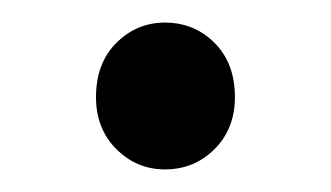

<svg xmlns="http://www.w3.org/2000/svg" viewBox="-20 -407 293 170"><path d="M126 -257Q101 -257 83 -275Q65 -293 65 -321Q65 -351 83 -369Q101 -387 126 -387Q152 -387 170 -369Q188 -351 188 -321Q188 -293 170 -275Q152 -257 126 -257Z"/></svg>

Font: Assistant Medium
Style: Regular
Weight: 500
Designer: Hebrew By Ben Nathan, Latin by Paul Hunt
Version: Version 3.000